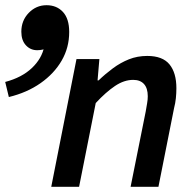

<svg xmlns="http://www.w3.org/2000/svg" viewBox="-44 -718 698 738"><path d="M153 0 250 -491H338L331 -409H335Q361 -434 390 -455.5Q419 -477 451.5 -490Q484 -503 522 -503Q581 -503 607.5 -470.5Q634 -438 634 -379Q634 -360 632 -340.5Q630 -321 625 -302L565 0H458L516 -289Q519 -307 521.5 -321Q524 -335 524 -348Q524 -379 509.5 -395Q495 -411 468 -411Q433 -411 398 -387.5Q363 -364 324 -322L260 0ZM-10 -345 -24 -403Q40 -420 78.5 -456.5Q117 -493 126 -539L136 -637L172 -552Q158 -541 138 -533Q118 -525 99 -525Q73 -525 55.5 -544Q38 -563 38 -596Q38 -639 66.5 -668.5Q95 -698 135 -698Q174 -698 198 -672Q222 -646 222 -595Q222 -535 193 -485Q164 -435 112 -398.5Q60 -362 -10 -345Z"/></svg>

Font: Source Code Pro SemiBold
Style: Italic
Weight: 600
Italic angle: -11°
Monospace: yes
Designer: Paul D. Hunt, Teo Tuominen
Foundry: Adobe Systems Incorporated
Version: Version 1.016;hotconv 1.0.116;makeotfexe 2.5.65601